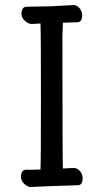

<svg xmlns="http://www.w3.org/2000/svg" viewBox="-20 -737 415 769"><path d="M104 12.2Q91.8 12.2 78.4 0.5Q64.9 -11.2 64 -26.9Q64 -57.1 85 -57.1Q124 -57.1 142.1 -58.1Q144 -89.8 144 -348.1Q144 -603 142.1 -643.1Q118.2 -641.1 106 -641.1Q93.8 -641.1 80.3 -653.1Q66.9 -665 65.9 -680.2Q65.9 -710 86.9 -710L187 -711.9L274.9 -716.8Q287.1 -716.8 298.1 -704.8Q309.1 -692.9 309.1 -675.8Q309.1 -647.9 289.1 -647.9L231.9 -646L230 -594.2Q230 -97.2 231.9 -62Q258.8 -64 276.9 -64Q289.1 -64 300 -52Q311 -40 311 -22.9Q311 4.9 291 4.9Q130.9 9.8 104 12.2Z"/></svg>

Font: LXGW WenKai GB Screen
Style: Regular
Weight: 400
Designer: LXGW / Fontworks Inc.
Foundry: LXGW / Fontworks Inc.
Version: Version 1.321;February 19, 2024;FontCreator 14.0.0.2901 64-b